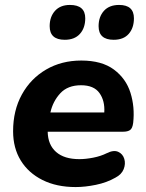

<svg xmlns="http://www.w3.org/2000/svg" viewBox="-20 -746 589 777"><path d="M286 11Q209 11 152 -17.5Q95 -46 64 -96.5Q33 -147 33 -215Q33 -299 68.5 -363.5Q104 -428 166.5 -464.5Q229 -501 309 -501Q392 -501 441 -464.5Q490 -428 508 -370.5Q526 -313 519 -249Q516 -226 506 -219.5Q496 -213 479 -213H173Q174 -160 207 -131Q240 -102 301 -102Q327 -102 357.5 -108Q388 -114 412 -126Q440 -140 458.5 -131.5Q477 -123 483 -103Q489 -83 480.5 -61.5Q472 -40 447 -27Q412 -7 368 2Q324 11 286 11ZM308 -401Q254 -401 224 -368.5Q194 -336 184 -291H402Q405 -338 382.5 -369.5Q360 -401 308 -401ZM440 -585Q379 -585 379 -640Q379 -678 400.5 -702Q422 -726 462 -726Q522 -726 522 -672Q522 -633 501 -609Q480 -585 440 -585ZM242 -585Q181 -585 181 -640Q181 -678 202.5 -702Q224 -726 263 -726Q325 -726 325 -672Q325 -633 303.5 -609Q282 -585 242 -585Z"/></svg>

Font: Nunito ExtraBold
Style: Italic
Weight: 800
Italic angle: -9°
Designer: Vernon Adams
Foundry: Vernon Adams
Version: Version 3.601; ttfautohint (v1.8.2.53-6de2)